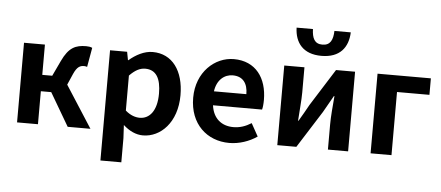

<svg xmlns="http://www.w3.org/2000/svg" viewBox="-62 -981 3092 1345"><g transform="rotate(5 1484.5 -308.5)"><path d="M79 0H226V-232H299L435 0H595L406 -294L440 -372C464 -426 486 -434 514 -434C522 -434 528 -432 534 -430L558 -566C546 -572 531 -574 516 -574C441 -574 393 -553 347 -455L296 -347H226V-560H79Z M684 215H831V45L826 -47C869 -8 916 14 965 14C1088 14 1203 -97 1203 -289C1203 -461 1121 -574 983 -574C923 -574 865 -542 818 -502H815L804 -560H684ZM932 -107C902 -107 866 -118 831 -149V-395C869 -434 903 -453 941 -453C1018 -453 1052 -394 1052 -287C1052 -165 1000 -107 932 -107Z M1572 14C1641 14 1712 -10 1767 -48L1717 -138C1677 -113 1637 -99 1591 -99C1508 -99 1448 -147 1436 -239H1781C1785 -252 1788 -279 1788 -307C1788 -461 1708 -574 1554 -574C1421 -574 1293 -461 1293 -280C1293 -95 1415 14 1572 14ZM1434 -337C1445 -418 1497 -460 1556 -460C1628 -460 1662 -412 1662 -337Z M2162 -650C2292 -650 2349 -726 2353 -832H2238C2236 -769 2218 -729 2162 -729C2106 -729 2089 -769 2087 -832H1972C1975 -726 2033 -650 2162 -650ZM1909 0H2043L2207 -259C2225 -292 2255 -344 2274 -377H2278C2272 -307 2265 -233 2265 -176V0H2407V-560H2273L2109 -300C2092 -267 2061 -216 2042 -183H2039C2043 -252 2051 -327 2051 -383V-560H1909Z M2565 0H2712V-444H2940V-560H2565Z"/></g></svg>

Font: DAIFUKU Sans JP
Style: Bold
Weight: 700
Designer: Original font ‘Source Han Sans JP’ : Ryoko NISHIZUKA  (kana, bopomofo & ideographs); Paul D. Hunt (Latin, Greek & Cyrill
Foundry: Daifuku
Version: Version 1.001